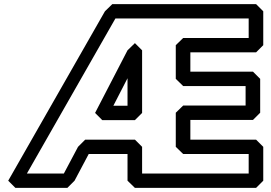

<svg xmlns="http://www.w3.org/2000/svg" viewBox="-20 -880 1322 935"><path d="M601 -635 443 -330 478 -295H637L672 -330V-635L637 -670ZM601 -499V-365H532ZM360 -165 291 -35H111L542 -790H1191V-695H872L836 -660V-496L872 -461H1176V-366H872L836 -331V-165L872 -130H1191V-35H672V-165L637 -200H395ZM412 -130H601V0L637 35H1227L1262 0V-165L1227 -200H907V-296H1212L1247 -331V-496L1212 -531H907V-625H1227L1262 -660V-825L1227 -860H527L491 -825L20 0L55 35H308L343 0Z"/></svg>

Font: Hussar Press
Style: Bold
Weight: 700
Foundry: Cannot Into Space Fonts
Version: Version 1.43